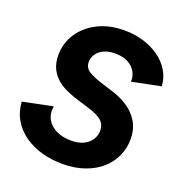

<svg xmlns="http://www.w3.org/2000/svg" viewBox="-131 -828 896 953"><g transform="rotate(20 317.0 -351.5)"><path d="M300.8 12.7Q243.2 12.7 191.4 -2Q139.6 -16.6 99.4 -44.9Q59.1 -73.2 34.7 -114.5Q10.3 -155.8 6.8 -209L164.6 -241.2Q157.7 -202.1 174.1 -172.6Q190.4 -143.1 223.9 -127Q257.3 -110.8 302.2 -110.8Q341.8 -110.8 368.4 -124Q395 -137.2 408.7 -159.2Q422.4 -181.2 422.4 -207Q422.4 -238.3 401.1 -257.6Q379.9 -276.9 332.5 -291.5L268.1 -311.5Q239.3 -319.8 209.5 -332.5Q179.7 -345.2 154.5 -365.2Q129.4 -385.3 114 -415.5Q98.6 -445.8 98.6 -489.3Q98.6 -551.8 132.3 -603.3Q166 -654.8 226.3 -685.3Q286.6 -715.8 366.7 -715.8Q418.9 -715.8 466.1 -701.9Q513.2 -688 550 -661.9Q586.9 -635.7 609.1 -599.6Q631.3 -563.5 634.3 -518.1L482.4 -487.3Q484.4 -515.1 470.9 -539.1Q457.5 -563 430.2 -577.6Q402.8 -592.3 362.8 -592.3Q325.7 -592.3 301 -580.1Q276.4 -567.9 264.2 -548.6Q252 -529.3 252 -507.8Q252 -476.6 279.1 -460.2Q306.2 -443.8 356.4 -428.2L412.6 -410.6Q455.1 -397.9 493.2 -373.3Q531.2 -348.6 554.9 -310.3Q578.6 -272 578.6 -216.8Q578.6 -171.4 560.3 -129.9Q542 -88.4 506.6 -56.4Q471.2 -24.4 419.2 -5.9Q367.2 12.7 300.8 12.7Z"/></g></svg>

Font: Schibsted Grotesk
Style: Bold Italic
Weight: 700
Italic angle: -12°
Designer: Bakken & Baeck AS, Henrik Kongsvoll
Foundry: Schibsted ASA
Version: Version 1.100;gftools[0.9.25]